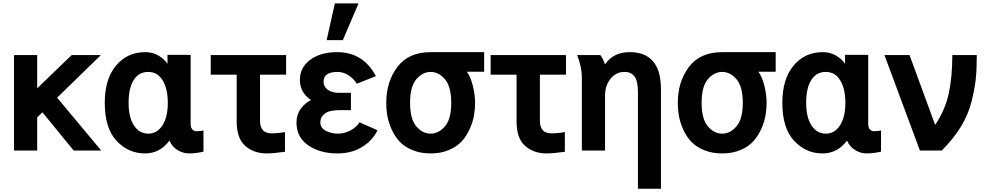

<svg xmlns="http://www.w3.org/2000/svg" viewBox="-20 -907 5934 1157"><path d="M64.5 0V-575.2H204.1V-375L412.1 -575.2H587.9L324.2 -318.4L589.8 0H423.8L235.4 -230.5L204.1 -199.2V0Z M611.3 -288.1Q611.3 -430.7 679.2 -511.7Q747.1 -592.8 854.5 -592.8Q900.4 -592.8 935.5 -571.8Q970.7 -550.8 989.3 -522.5V-576.2H1128.9V-160.2Q1128.9 -137.7 1139.2 -127Q1149.4 -116.2 1163.1 -116.2Q1188.5 -116.2 1206.1 -121.1V6.8Q1161.1 17.6 1118.2 17.6Q1085 17.6 1051.8 -1.5Q1018.6 -20.5 1001 -59.6Q943.4 17.6 853.5 17.6Q753.9 17.6 682.6 -58.1Q611.3 -133.8 611.3 -288.1ZM754.9 -288.1Q754.9 -199.2 787.6 -150.4Q820.3 -101.6 874 -101.6Q925.8 -101.6 958.5 -150.9Q991.2 -200.2 991.2 -288.1Q991.2 -371.1 960.4 -422.4Q929.7 -473.6 873 -473.6Q816.4 -473.6 785.6 -424.8Q754.9 -376 754.9 -288.1Z M1250 -457V-575.2H1704.1V-457H1546.9V-179.7Q1546.9 -103.5 1616.2 -103.5Q1656.2 -103.5 1697.3 -111.3V7.8Q1624 17.6 1586.9 17.6Q1509.8 17.6 1458 -27.8Q1406.2 -73.2 1406.2 -174.8V-457Z M1766.6 -168Q1766.6 -215.8 1791.5 -250.5Q1816.4 -285.2 1853.5 -303.7H1854.5Q1787.1 -349.6 1787.1 -424.8Q1787.1 -500 1849.1 -546.4Q1911.1 -592.8 2011.7 -592.8Q2168.9 -592.8 2245.1 -448.2L2129.9 -402.3Q2111.3 -433.6 2080.1 -453.6Q2048.8 -473.6 2013.7 -473.6Q1929.7 -473.6 1929.7 -414.1Q1929.7 -385.7 1954.1 -366.7Q1978.5 -347.7 2023.4 -347.7H2094.7V-243.2H2023.4Q1963.9 -243.2 1937 -222.2Q1910.2 -201.2 1910.2 -169.9Q1910.2 -135.7 1943.4 -118.7Q1976.6 -101.6 2015.6 -101.6Q2056.6 -101.6 2092.3 -121.1Q2127.9 -140.6 2146.5 -169.9L2254.9 -122.1Q2225.6 -60.5 2162.1 -21.5Q2098.6 17.6 2013.7 17.6Q1907.2 17.6 1836.9 -31.7Q1766.6 -81.1 1766.6 -168ZM1948.2 -665 1998 -886.7H2140.6L2045.9 -665Z M2307.6 -287.1Q2307.6 -415 2375 -503.9Q2442.4 -592.8 2575.2 -592.8H2897.5V-474.6H2793Q2814.5 -447.3 2828.6 -393.1Q2842.8 -338.9 2842.8 -287.1Q2842.8 -248 2835.9 -209.5Q2829.1 -170.9 2810.1 -128.9Q2791 -86.9 2762.2 -55.2Q2733.4 -23.4 2685.1 -2.9Q2636.7 17.6 2575.2 17.6Q2514.6 17.6 2466.8 -2Q2418.9 -21.5 2389.6 -52.2Q2360.4 -83 2341.3 -124.5Q2322.3 -166 2314.9 -205.6Q2307.6 -245.1 2307.6 -287.1ZM2451.2 -287.1Q2451.2 -189.5 2488.8 -145.5Q2526.4 -101.6 2575.2 -101.6Q2623 -101.6 2661.1 -145.5Q2699.2 -189.5 2699.2 -287.1Q2699.2 -384.8 2661.6 -429.2Q2624 -473.6 2575.2 -473.6Q2526.4 -473.6 2488.8 -429.7Q2451.2 -385.7 2451.2 -287.1Z M2936.5 -457V-575.2H3390.6V-457H3233.4V-179.7Q3233.4 -103.5 3302.7 -103.5Q3342.8 -103.5 3383.8 -111.3V7.8Q3310.5 17.6 3273.4 17.6Q3196.3 17.6 3144.5 -27.8Q3092.8 -73.2 3092.8 -174.8V-457Z M3458 -575.2H3597.7Q3615.2 -551.8 3625 -520.5H3627Q3676.8 -592.8 3774.4 -592.8Q3962.9 -592.8 3962.9 -369.1V230.5H3824.2V-352.5Q3824.2 -417 3804.2 -445.3Q3784.2 -473.6 3743.2 -473.6Q3692.4 -473.6 3659.2 -432.6Q3626 -391.6 3626 -330.1V0H3486.3V-441.4Q3486.3 -502 3458 -575.2Z M4064.5 -287.1Q4064.5 -415 4131.8 -503.9Q4199.2 -592.8 4332 -592.8H4654.3V-474.6H4549.8Q4571.3 -447.3 4585.4 -393.1Q4599.6 -338.9 4599.6 -287.1Q4599.6 -248 4592.8 -209.5Q4585.9 -170.9 4566.9 -128.9Q4547.9 -86.9 4519 -55.2Q4490.2 -23.4 4441.9 -2.9Q4393.6 17.6 4332 17.6Q4271.5 17.6 4223.6 -2Q4175.8 -21.5 4146.5 -52.2Q4117.2 -83 4098.1 -124.5Q4079.1 -166 4071.8 -205.6Q4064.5 -245.1 4064.5 -287.1ZM4208 -287.1Q4208 -189.5 4245.6 -145.5Q4283.2 -101.6 4332 -101.6Q4379.9 -101.6 4418 -145.5Q4456.1 -189.5 4456.1 -287.1Q4456.1 -384.8 4418.5 -429.2Q4380.9 -473.6 4332 -473.6Q4283.2 -473.6 4245.6 -429.7Q4208 -385.7 4208 -287.1Z M4694.3 -288.1Q4694.3 -430.7 4762.2 -511.7Q4830.1 -592.8 4937.5 -592.8Q4983.4 -592.8 5018.6 -571.8Q5053.7 -550.8 5072.3 -522.5V-576.2H5211.9V-160.2Q5211.9 -137.7 5222.2 -127Q5232.4 -116.2 5246.1 -116.2Q5271.5 -116.2 5289.1 -121.1V6.8Q5244.1 17.6 5201.2 17.6Q5168 17.6 5134.8 -1.5Q5101.6 -20.5 5084 -59.6Q5026.4 17.6 4936.5 17.6Q4836.9 17.6 4765.6 -58.1Q4694.3 -133.8 4694.3 -288.1ZM4837.9 -288.1Q4837.9 -199.2 4870.6 -150.4Q4903.3 -101.6 4957 -101.6Q5008.8 -101.6 5041.5 -150.9Q5074.2 -200.2 5074.2 -288.1Q5074.2 -371.1 5043.5 -422.4Q5012.7 -473.6 4956.1 -473.6Q4899.4 -473.6 4868.7 -424.8Q4837.9 -376 4837.9 -288.1Z M5309.6 -575.2H5460.9L5615.2 -154.3Q5676.8 -246.1 5697.8 -346.2Q5718.8 -446.3 5718.8 -575.2H5866.2Q5866.2 -490.2 5859.9 -430.2Q5853.5 -370.1 5834 -293Q5814.5 -215.8 5770 -143.1Q5725.6 -70.3 5655.3 0H5523.4Z"/></svg>

Font: Gothic A1 ExtraBold
Style: Regular
Weight: 800
Designer: HanYang I&C Co.,Ltd.
Foundry: HanYang I&C Co.,Ltd.
Version: Version 2.50